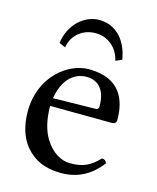

<svg xmlns="http://www.w3.org/2000/svg" viewBox="-102 -717 651 798"><g transform="rotate(15 223.5 -318.0)"><path d="M386 -93C349 -55 320 -39 262 -39C226 -39 184 -60 153 -111C133 -144 121 -190 121 -248L387 -246C399 -246 406 -252 406 -263C406 -347 376 -437 237 -437C150 -437 37 -354 37 -202C37 -146 51 -92 84 -54C118 -14 165 10 237 10C313 10 367 -25 407 -77C404 -87 398 -92 386 -93ZM124 -282C143 -395 213 -404 237 -404C275 -404 320 -383 320 -299C320 -290 316 -285 305 -285ZM334 -499 361 -511C347 -596 296 -646 226 -646C167 -646 103 -597 91 -511L118 -499C128 -557 174 -589 226 -589C280 -589 323 -552 334 -499Z"/></g></svg>

Font: Libertinus Math
Style: Regular
Weight: 400
Designer: Philipp H. Poll, Khaled Hosny
Foundry: Caleb Maclennan
Version: Version 7.050;RELEASE